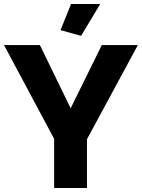

<svg xmlns="http://www.w3.org/2000/svg" viewBox="-20 -934 705 954"><path d="M382.8 -755.9 280.8 -784.2 333 -914.1H478ZM178.2 -710 331.1 -396 485.8 -710H665L412.1 -242.2V0H249V-244.1L0 -710Z"/></svg>

Font: Raleway-v4020 ExtraBold
Style: Regular
Weight: 800
Designer: Matt McInerney, Pablo Impallari, Rodrigo Fuenzalida
Foundry: Matt McInerney, Pablo Impallari, Rodrigo Fuenzalida
Version: Version 4.020;PS 004.020;hotconv 1.0.88;makeotf.lib2.5.64775